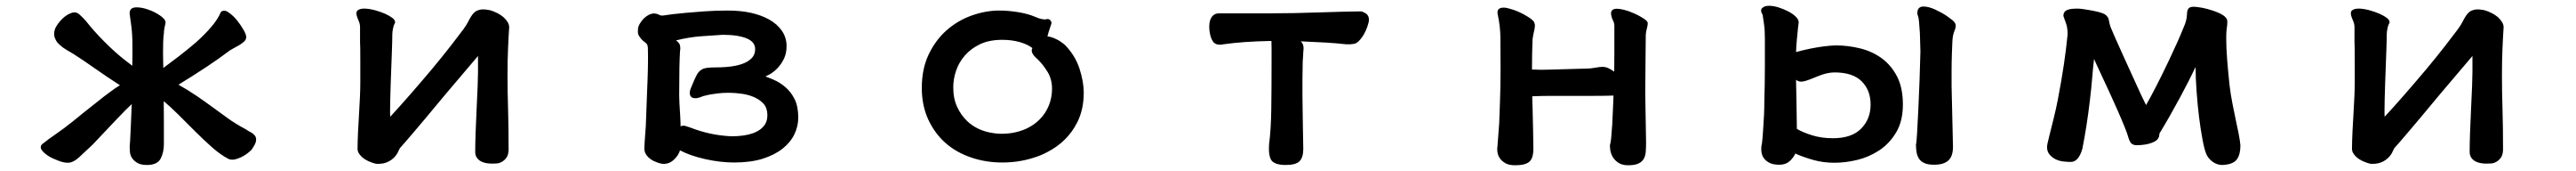

<svg xmlns="http://www.w3.org/2000/svg" viewBox="-20 -513 9040 599"><path d="M766.6 -475.6Q774.4 -475.6 783.2 -468.8Q798.8 -458 811.8 -441.9Q824.7 -425.8 834.5 -408.9Q844.2 -392.1 844.2 -383.3Q844.2 -373.5 835.4 -366.2Q828.1 -359.9 818.6 -354.2Q809.1 -348.6 798.1 -343Q787.1 -337.4 778.8 -330.6Q718.3 -284.7 606.4 -216.3Q639.6 -197.8 668.5 -178.2Q697.3 -158.7 724.6 -138.7Q752 -118.7 779.8 -98.6Q807.6 -78.6 842.8 -60.1Q849.6 -55.2 855 -52.5Q860.4 -49.8 862.8 -48.3Q869.1 -44.4 874 -38.6Q878.9 -32.7 878.9 -24.4Q878.9 -21.5 878.4 -18.1Q876 -6.8 862.3 12.2Q855 19.5 844.7 26.9Q834.5 34.2 826.2 37.6Q807.6 46.4 794.9 46.4Q786.6 46.4 780.8 43Q754.9 29.8 725.1 3.7Q695.3 -22.5 665 -52.7Q634.8 -83 606.7 -110.8Q578.6 -138.7 554.7 -158.7Q555.2 -123.5 555.2 -86.4V-7.8Q555.2 20 544.4 41.5Q532.7 64.9 496.1 64.9Q475.1 64.9 462.9 58.1Q438.5 43.9 436 19.5Q435.1 9.3 435.1 1V0.5Q436.5 -8.8 439 -67.4Q441.9 -136.2 442.4 -148.4Q426.3 -133.8 388.9 -94.7Q351.6 -55.7 332 -34.7Q311 -12.2 304.7 -5.9Q276.9 20.5 256.6 38.8Q236.3 57.1 217.8 57.1Q204.1 57.1 186 50.3Q145 35.6 128.4 15.1Q123 8.3 123 2.9Q123 -3.9 128.4 -8.3Q148.9 -24.9 176.8 -43.9Q204.6 -63 233.9 -86.4Q251.5 -101.1 274.9 -119.6Q335.4 -167.5 346.4 -176Q357.4 -184.6 367.7 -191.9Q386.7 -206.1 400.9 -214.4Q356 -243.2 314.7 -272.2Q273.4 -301.3 238.3 -323.7Q207.5 -341.3 199.7 -347.4Q191.9 -353.5 188.5 -356.9Q185.1 -360.4 183.3 -362.1Q181.6 -363.8 180.2 -365.7Q178.7 -367.7 177.5 -369.9Q176.3 -372.1 175.3 -374Q169.9 -384.3 169.9 -394.5Q169.9 -403.3 173.8 -413.6Q182.6 -431.2 197.5 -446Q212.4 -460.9 228.5 -466.8Q234.9 -469.7 241.2 -469.7Q251 -469.7 259.3 -461.9Q272 -450.7 282.7 -438Q311 -402.3 346.7 -366.7Q385.7 -327.6 419.4 -301.8Q433.1 -291 444.3 -282.7Q444.8 -298.8 444.8 -314V-351.6Q444.8 -391.1 441.4 -417.7Q438 -444.3 435.1 -464.4Q435.1 -465.8 435.1 -468.3Q435.1 -476.1 440.4 -481.4Q445.8 -487.3 459.5 -487.3Q478 -487.3 500 -479.5Q522.9 -471.7 542 -458.5Q561 -445.3 561 -434.6Q561 -432.6 560.5 -430.4Q560.1 -428.2 559.1 -424.1Q558.1 -419.9 557.1 -414.6Q555.2 -403.8 555.2 -396.5V-396Q553.2 -383.3 552.7 -366Q552.2 -348.6 552.2 -327.6Q552.2 -306.6 552.7 -296.1Q553.2 -285.6 553.2 -274.9Q577.1 -292.5 607.2 -315.4Q637.2 -338.4 667.5 -364.3Q697.3 -390.6 720.9 -418Q744.6 -445.3 755.4 -471.2L756.3 -472.2Q761.2 -475.6 766.6 -475.6Z M1669.9 -480Q1671.9 -480 1674.8 -480Q1677.7 -480 1681.2 -480Q1684.6 -480 1689 -479Q1698.2 -478 1704.6 -475.8Q1710.9 -473.6 1714.4 -472.2Q1717.8 -470.7 1720.9 -469.2Q1724.1 -467.8 1727.1 -466.3Q1748.5 -455.1 1759.8 -438.5Q1767.1 -427.7 1767.1 -418Q1767.1 -417 1766.6 -409.9Q1766.1 -402.8 1765.1 -384.8Q1764.2 -366.7 1763.2 -345.2Q1759.3 -259.3 1763.2 -130.4Q1765.1 -66.4 1765.1 11.7V12.2Q1764.2 30.3 1757.3 39.6Q1750.5 48.8 1741.2 54Q1731.9 59.1 1722.9 59.6Q1713.9 60.1 1708 60.1Q1673.3 60.1 1658.2 44.9Q1647.9 34.7 1647.9 20Q1647.9 -32.2 1652.8 -131.3Q1657.7 -228.5 1657.7 -260.7V-316.9Q1553.2 -194.3 1543.5 -182.6Q1454.1 -75.2 1437 -55.7Q1400.9 -13.2 1383.3 6.3Q1381.3 9.3 1377.9 17.1Q1373.5 28.3 1362.8 39.1Q1355 46.9 1345.5 52Q1335.9 57.1 1326.4 59.1Q1316.9 61 1305.7 61Q1296.9 61 1285.6 56.6Q1257.3 46.9 1243.7 29.8Q1234.9 19.5 1234.9 8.8Q1234.9 -2.4 1235.4 -19.3Q1235.8 -36.1 1236.8 -54.9Q1237.8 -73.7 1239.7 -105.5Q1244.6 -184.6 1244.6 -223.6V-297.4Q1244.6 -328.1 1244.4 -343Q1244.1 -357.9 1243.7 -364.7Q1243.7 -378.4 1243.7 -388.7V-418Q1243.7 -428.7 1239 -439.5Q1234.4 -450.2 1231.9 -458.5Q1231 -462.4 1231 -464.6Q1231 -466.8 1231 -468.3Q1231.4 -472.7 1233.9 -475.6Q1241.7 -482.9 1258.3 -482.9Q1273.9 -482.9 1296.4 -477.1Q1336.9 -465.8 1357.9 -449.7Q1366.7 -442.9 1366.7 -435.5Q1366.7 -432.6 1365.2 -430.2Q1361.3 -423.8 1359.1 -411.9Q1356.9 -399.9 1356.9 -392.6Q1356.9 -372.1 1355.5 -335Q1350.1 -193.8 1349.6 -162.6Q1349.1 -131.3 1349.1 -125Q1349.1 -118.7 1349.1 -116.2Q1349.1 -110.8 1349.4 -108.2Q1349.6 -105.5 1349.6 -104Q1414.1 -173.8 1496.1 -271Q1532.7 -314.9 1562 -352.5Q1591.3 -390.1 1606.9 -411.1Q1618.7 -427.7 1622.6 -436Q1634.3 -459 1642.6 -467.3Q1645.5 -470.2 1648.9 -472.7Q1656.2 -477.5 1669.9 -480Z M2250 -358.9Q2247.1 -362.3 2243.2 -365.2Q2231.4 -374 2225.6 -383.3Q2223.1 -386.2 2220.9 -390.9Q2218.8 -395.5 2218.8 -401.1Q2218.8 -406.7 2219.2 -410.6Q2219.2 -418.5 2225.1 -429.2Q2237.8 -451.7 2258.8 -461.9Q2267.6 -465.8 2275.4 -465.8Q2282.7 -465.8 2290 -462.9Q2293 -461.4 2295.4 -460Q2297.9 -458.5 2306.6 -458.5Q2310.1 -459 2322 -460.7Q2334 -462.4 2341.8 -463.4Q2378.9 -467.8 2450.2 -473.1Q2491.2 -476.1 2534.2 -476.1Q2622.6 -476.1 2679.2 -444.8Q2708 -428.7 2724.1 -405.3Q2740.7 -381.3 2740.7 -351.6Q2740.7 -327.1 2731.9 -308.1Q2714.8 -272.5 2682.1 -252.9Q2673.8 -248.5 2666.5 -245.1Q2680.2 -240.2 2694.8 -233.9Q2717.8 -224.1 2736.8 -207.5Q2756.3 -190.9 2769 -165.5Q2781.7 -140.1 2781.7 -100.6Q2781.7 -70.8 2768.1 -42.5Q2754.4 -14.2 2726.1 8.1Q2697.8 30.3 2655.3 43.5Q2613.3 56.2 2556.6 56.2Q2508.3 56.2 2455.1 44.4Q2401.4 32.2 2366.7 13.7Q2361.3 30.8 2347.2 44.4Q2331.1 61 2309.6 61Q2299.8 61 2288.1 56.6Q2260.7 47.4 2248 28.8Q2241.7 19.5 2241.7 8.8Q2241.7 7.3 2241.7 5.9V2Q2241.7 -6.8 2246.6 -70.8Q2249.5 -153.3 2251 -188.5Q2252.4 -223.6 2252.9 -236.8Q2253.4 -250 2253.7 -262.5Q2253.9 -274.9 2254.2 -286.4Q2254.4 -297.9 2254.4 -315.9Q2254.4 -334 2253.9 -344.5Q2253.4 -355 2250 -358.9ZM2402.3 -66.4Q2436 -53.2 2471.2 -45.4Q2506.3 -37.6 2546.9 -35.6Q2638.7 -35.6 2665.5 -78.1Q2673.3 -90.8 2673.3 -109.9Q2673.3 -134.3 2660.2 -149.4Q2647 -163.6 2627.4 -172.4Q2607.9 -181.2 2583.5 -184.6Q2559.1 -188 2538.1 -188Q2517.1 -188 2500.5 -186Q2473.6 -183.1 2451.7 -177.2Q2447.8 -176.8 2440.4 -173.3Q2429.2 -168.9 2420.4 -168.9Q2406.2 -168.9 2402.3 -179.2Q2400.9 -183.6 2400.9 -189Q2400.9 -194.3 2404.3 -203.1Q2418 -237.3 2426.3 -252.4Q2435.5 -267.6 2450.2 -272.9Q2462.4 -276.9 2491.2 -276.9Q2570.3 -276.9 2604.5 -298.3Q2612.8 -303.7 2619.1 -310.1Q2630.4 -322.3 2630.4 -340.8Q2630.4 -365.7 2602.1 -377.9Q2571.3 -391.1 2516.6 -391.1Q2483.9 -389.2 2440.9 -386Q2397.9 -382.8 2353 -371.6Q2357.4 -367.7 2361.8 -363.3Q2367.7 -356.9 2367.7 -343.8Q2367.7 -338.9 2366.7 -333.5Q2363.8 -288.1 2363.8 -177.7Q2363.8 -166 2364.7 -150.4Q2368.2 -96.2 2368.4 -84.2Q2368.7 -72.3 2368.7 -70.3Q2373 -72.8 2378.9 -72.8Q2384.8 -72.8 2402.3 -66.4Z M3670.4 -431.6V-430.7Q3668 -423.3 3664.1 -412.1Q3660.2 -400.9 3656.2 -385.7Q3673.8 -383.8 3697.3 -370.6Q3703.6 -366.7 3709.5 -362.1Q3715.3 -357.4 3717.8 -355.5Q3753.9 -318.4 3768.8 -272.5Q3783.7 -226.6 3783.7 -188.5Q3783.7 -129.4 3760.7 -84Q3726.6 -16.6 3656.2 19.5Q3633.8 31.7 3607.4 39.6Q3555.7 56.2 3497.6 56.2Q3439.5 56.2 3388.2 38.6Q3283.2 2.9 3237.8 -94.7Q3215.3 -143.6 3215.3 -205.1Q3215.3 -272 3239.7 -322.8Q3264.2 -373.5 3303 -407.5Q3341.8 -441.4 3390.6 -458.7Q3439.5 -476.1 3488.3 -476.1Q3517.1 -476.1 3551.8 -470.7Q3587.9 -464.8 3610.4 -455.1Q3627.4 -447.8 3635.7 -446.3Q3644 -444.8 3647.5 -444.8L3650.9 -445.3Q3652.8 -446.3 3655.8 -446.3Q3660.6 -446.3 3662.6 -445.1Q3664.6 -443.8 3665.8 -442.6Q3667 -441.4 3668 -440.2Q3668.9 -439 3669.4 -437.5Q3670.4 -434.6 3670.4 -431.6ZM3601.1 -335.9Q3601.1 -340.3 3603.5 -344.7Q3585.4 -358.4 3557.6 -366Q3529.8 -373.5 3498 -373.5Q3452.1 -373.5 3420.2 -358.4Q3388.2 -343.3 3366.9 -319.1Q3345.7 -294.9 3335.7 -265.6Q3325.7 -236.3 3325.7 -207Q3325.7 -168 3339.4 -138.4Q3353 -108.9 3376 -87.4Q3410.6 -55.7 3461.9 -47.4Q3478 -44.4 3493.7 -44.4Q3509.3 -44.4 3522.2 -45.9Q3535.2 -47.4 3547.1 -50.3Q3559.1 -53.2 3570.3 -57.4Q3581.5 -61.5 3591.3 -66.9Q3612.3 -78.1 3628.4 -94.2Q3649.4 -114.7 3660.9 -142.8Q3672.4 -170.9 3672.4 -202.1Q3672.4 -234.9 3657.2 -260.3Q3641.1 -286.6 3623 -304.2Q3621.1 -306.6 3616.7 -310.1L3612.8 -314Q3603 -323.7 3601.1 -333.5Q3601.1 -335 3601.1 -335.9Z M4274.4 -357.9Q4268.6 -356.4 4263.7 -356.4Q4258.8 -356.4 4255.4 -356.9Q4243.2 -358.4 4236.8 -368.2Q4230.5 -377.9 4227.3 -392.1Q4224.1 -406.2 4224.1 -418.5Q4224.1 -445.3 4236.8 -458Q4245.1 -466.3 4258.8 -466.3H4440.4Q4517.6 -466.3 4616.7 -469.7Q4715.8 -473.1 4755.9 -473.1Q4761.2 -473.1 4772.5 -466.8Q4784.7 -459.5 4784.7 -443.8Q4784.7 -435.5 4778.8 -418.9Q4774.4 -405.8 4766.8 -392.6Q4759.3 -379.4 4749 -369.1Q4738.8 -358.9 4728 -358.9Q4722.2 -357.9 4716.3 -357.9H4704.6Q4669.4 -361.8 4631.1 -364Q4592.8 -366.2 4545.4 -368.2Q4547.4 -366.2 4548.8 -364.3Q4555.2 -357.4 4555.2 -342.8Q4555.2 -341.8 4554.7 -336.4Q4554.2 -331.1 4554 -327.4Q4553.7 -323.7 4553.7 -319.3Q4553.2 -311 4552.2 -297.4Q4551.3 -250.5 4551.3 -235.8V-177.7Q4551.3 -149.4 4552.7 -76.2Q4554.2 -2.9 4554.2 8.8Q4554.2 38.6 4541 51.8Q4527.8 64.9 4493.2 64.9Q4450.7 64.9 4440.4 45.4Q4433.6 31.7 4433.6 8.8Q4433.6 -0.5 4434.1 -7.3Q4440.9 -58.1 4441.9 -132.1Q4442.9 -206.1 4442.9 -300.8V-342.8Q4442.9 -358.4 4442.4 -369.6Q4341.8 -367.7 4274.4 -357.9Z M5755.4 -304.2 5754.4 -185.5Q5754.4 -169.4 5755.9 -99.4Q5757.3 -29.3 5757.3 -13.2Q5757.3 2.9 5756.3 17.6Q5754.9 39.6 5743.2 51.3Q5737.8 56.6 5730 60.1Q5716.8 65.9 5694.3 65.9Q5673.3 65.9 5660.2 57.1Q5640.1 43.9 5633.8 21.5Q5632.3 17.6 5631.3 10Q5630.4 2.4 5630.4 -2.9V-3.9Q5633.3 -13.7 5634.8 -28.8Q5639.2 -73.2 5641.1 -132.3Q5642.1 -157.2 5643.1 -178.2Q5611.3 -177.2 5576.2 -177.2H5428.2Q5395 -177.2 5357.9 -175.8Q5357.9 -156.2 5358.9 -138.2Q5359.9 -108.4 5360.8 -57.6Q5361.8 -6.8 5361.8 7.8Q5361.8 41.5 5347.4 53.7Q5333 65.9 5297.9 65.9Q5276.9 65.9 5264.2 59.1Q5251 51.3 5244.1 41.5Q5234.9 27.8 5234.9 10.7Q5234.9 4.4 5235.8 -1Q5240.7 -61.5 5241.7 -79.6Q5242.7 -97.7 5243.2 -116.7Q5243.7 -135.7 5244.6 -158.7Q5246.6 -204.6 5246.6 -273.2Q5246.6 -341.8 5246.1 -381.8Q5245.6 -421.4 5236.8 -461.9Q5235.8 -465.8 5235.8 -469.2Q5235.8 -480 5244.1 -483.9Q5249.5 -486.3 5255.9 -486.3Q5262.2 -486.3 5267.3 -485.4Q5272.5 -484.4 5277.3 -482.9Q5310.1 -474.6 5342.8 -454.1Q5359.4 -443.4 5364.3 -436Q5365.2 -434.1 5365.7 -431.6Q5367.2 -427.2 5367.2 -424.1Q5367.2 -420.9 5366.7 -418.5Q5366.7 -413.1 5363.8 -401.9Q5360.8 -390.6 5358.9 -374.5Q5356.9 -327.6 5356.9 -269.5Q5374.5 -268.6 5389.2 -268.6Q5399.9 -268.6 5413.1 -269L5552.7 -272.9Q5563 -272.9 5579.1 -275.9Q5595.2 -278.8 5604.7 -278.8Q5614.3 -278.8 5623.5 -274.9Q5630.9 -272 5645.5 -262.2Q5646 -293 5646 -328.6V-422.9Q5646 -432.1 5641.1 -441.7Q5636.2 -451.2 5634.3 -463.4Q5634.3 -464.4 5634.3 -465.3Q5634.3 -472.7 5638.7 -477.5Q5642.1 -480.5 5646 -481.4Q5649.9 -482.4 5652.8 -482.4Q5655.8 -482.4 5661.6 -481.9Q5667.5 -481.4 5678 -479Q5688.5 -476.6 5698 -473.1Q5707.5 -469.7 5714.8 -466.3Q5729.5 -460 5741.7 -452.6Q5753.9 -445.3 5758.5 -440.7Q5763.2 -436 5763.2 -431.6Q5763.2 -423.8 5760.3 -414.1Q5757.3 -404.3 5756.3 -391.6Q5756.3 -379.4 5755.9 -356.2Q5755.4 -333 5755.4 -304.2Z M6709.5 -463.9Q6709.5 -464.8 6709.5 -468.5Q6709.5 -472.2 6710.7 -476.8Q6711.9 -481.4 6715.3 -484.9Q6721.2 -490.2 6730.5 -490.2Q6749 -490.2 6772.2 -479.5Q6795.4 -468.8 6813.5 -456.5Q6835.4 -441.4 6839.4 -435.5Q6844.2 -429.2 6844.2 -422.4Q6844.2 -415.5 6841.3 -409.2Q6836.4 -397.5 6834.5 -387.5Q6832.5 -377.4 6832 -359.1Q6831.5 -340.8 6830.6 -322.8Q6829.6 -293 6829.6 -265.6V-210.9L6834.5 1Q6834.5 34.7 6818.1 49.3Q6801.8 64 6768.6 64Q6747.1 64 6734.9 58.6Q6722.2 53.2 6715.3 43Q6709 33.2 6706.8 20.8Q6704.6 8.3 6704.6 -5.9V-6.8Q6706.5 -12.7 6708.5 -46.4L6712.9 -130.4Q6717.8 -231 6720.2 -333Q6719.2 -379.9 6718.3 -397.9Q6715.3 -447.8 6712.4 -454.6ZM6281.2 24.9Q6275.4 37.6 6263.7 49.3Q6249 64 6224.6 64Q6203.6 64 6190.9 57.6Q6165.5 44.9 6162.1 18.6Q6161.6 13.7 6161.6 7.8Q6161.6 1 6162.6 -3.4Q6163.6 -7.8 6164.1 -11.2Q6166 -24.4 6168 -55.7Q6172.4 -114.3 6172.4 -156.2Q6174.3 -221.7 6174.3 -279.3V-377.9Q6174.3 -408.7 6171.4 -427.7Q6168.5 -446.8 6166.5 -460.9Q6161.1 -469.7 6161.1 -475.6Q6161.1 -481.9 6166 -485.8Q6173.8 -492.7 6189 -492.7Q6204.1 -492.7 6222.2 -487.1Q6240.2 -481.4 6256.6 -472.9Q6272.9 -464.4 6283 -454.3Q6293 -444.3 6293 -434.6Q6293 -434.6 6290.5 -414.1Q6285.2 -362.3 6284.7 -350.6Q6283.7 -335.9 6283.7 -330.6Q6307.6 -337.4 6334.5 -342.8Q6361.3 -348.1 6381.3 -350.6Q6401.4 -353 6421.4 -354H6421.9Q6466.3 -354 6508.8 -343.5Q6551.3 -333 6584 -309.1Q6617.7 -284.7 6638.2 -245.1Q6658.7 -205.6 6658.7 -147Q6658.7 -88.4 6634.8 -48.8Q6611.3 -9.8 6575.7 13.7Q6540 37.1 6498.8 47.1Q6457.5 57.1 6418.2 57.1Q6378.9 57.1 6343.5 47.1Q6308.1 37.1 6281.2 24.9ZM6300.8 -227.1Q6292 -227.1 6283.7 -233.4Q6283.7 -230.5 6285.2 -155.8Q6286.6 -81.1 6286.6 -61.5Q6307.1 -49.3 6340.1 -39.1Q6373 -28.8 6413.1 -28.8Q6479 -28.8 6512.2 -62.5Q6545.4 -96.2 6545.4 -146.5Q6545.4 -196.8 6514.2 -228Q6482.9 -259.3 6418.9 -259.3Q6393.1 -259.3 6361.8 -246.6Q6348.6 -241.2 6335 -235.8Q6319.8 -229.5 6304.7 -227.1Q6302.7 -227.1 6300.8 -227.1Z M7558.6 -42.5V-40Q7558.6 -35.6 7556.2 -31Q7553.7 -26.4 7551.3 -23.9Q7546.4 -19 7541 -16.6Q7523.4 -7.8 7499 -5.4Q7488.8 -4.4 7479.5 -4.4Q7466.8 -4.4 7460.4 -10.7Q7454.1 -17.1 7449.2 -34.2Q7444.3 -53.2 7413.1 -124.5Q7385.3 -187.5 7346.7 -269Q7336.9 -290 7329.6 -306.2Q7325.7 -273.4 7322.8 -237.1Q7319.8 -200.7 7314.9 -160.2Q7304.2 -70.3 7288.6 8.3Q7278.3 43.5 7259.8 51.8Q7254.4 54.2 7248 54.2Q7236.8 54.2 7222.7 52.7Q7191.9 49.3 7174.3 29.3Q7164.6 18.6 7164.6 2Q7164.6 -6.3 7172.4 -36.1Q7177.2 -55.2 7187 -94.5Q7196.8 -133.8 7202.6 -164.6Q7208.5 -195.3 7213.9 -226.1Q7225.1 -291 7231 -340.3L7236.8 -392.1Q7236.8 -416 7231.4 -430.7L7222.2 -456.5Q7222.2 -458.5 7222.2 -460Q7222.2 -464.8 7225.1 -469.7Q7232.9 -482.9 7268.6 -482.9Q7285.6 -482.9 7311.5 -478Q7351.6 -471.2 7365.7 -463.9Q7380.4 -455.6 7382.3 -439Q7383.3 -431.2 7387.7 -418Q7389.6 -413.1 7403.8 -380.6Q7418 -348.1 7438 -304.7Q7458 -261.2 7473.1 -228Q7497.1 -174.3 7512.2 -145Q7545.9 -203.6 7593.3 -303.2Q7625.5 -370.6 7643.6 -416Q7649.4 -429.2 7651.9 -438Q7655.8 -452.6 7655.8 -463.4Q7655.8 -483.4 7668 -487.8Q7672.4 -489.3 7680.4 -489.3Q7688.5 -489.3 7709 -485.8Q7726.6 -482.4 7744.1 -476.6Q7797.4 -459.5 7797.4 -438.5Q7797.4 -425.3 7795.4 -413.1Q7793.5 -401.9 7793.5 -381.3Q7793.5 -344.7 7796.9 -302.5Q7800.3 -260.3 7805.2 -214.4Q7809.1 -181.6 7815.4 -149.9Q7821.8 -118.2 7827.6 -90.3Q7833.5 -62.5 7836.9 -45.9Q7842.3 -18.1 7843.3 -3.9Q7843.3 28.3 7831.1 44.9Q7818.4 63 7780.8 64.9H7780.3Q7755.9 64.9 7736.8 45.9Q7727.5 36.6 7722.7 24.4Q7716.3 8.3 7710 -25.9Q7696.3 -98.6 7689.5 -192.9Q7686 -238.3 7686 -278.3Q7666.5 -236.8 7631.3 -171.4Q7593.3 -101.1 7560.1 -46.9Q7558.6 -43.9 7558.6 -42.5Z M8669.9 -480Q8671.9 -480 8674.8 -480Q8677.7 -480 8681.2 -480Q8684.6 -480 8689 -479Q8698.2 -478 8704.6 -475.8Q8710.9 -473.6 8714.4 -472.2Q8717.8 -470.7 8720.9 -469.2Q8724.1 -467.8 8727.1 -466.3Q8748.5 -455.1 8759.8 -438.5Q8767.1 -427.7 8767.1 -418Q8767.1 -417 8766.6 -409.9Q8766.1 -402.8 8765.1 -384.8Q8764.2 -366.7 8763.2 -345.2Q8759.3 -259.3 8763.2 -130.4Q8765.1 -66.4 8765.1 11.7V12.2Q8764.2 30.3 8757.3 39.6Q8750.5 48.8 8741.2 54Q8731.9 59.1 8722.9 59.6Q8713.9 60.1 8708 60.1Q8673.3 60.1 8658.2 44.9Q8647.9 34.7 8647.9 20Q8647.9 -32.2 8652.8 -131.3Q8657.7 -228.5 8657.7 -260.7V-316.9Q8553.2 -194.3 8543.5 -182.6Q8454.1 -75.2 8437 -55.7Q8400.9 -13.2 8383.3 6.3Q8381.3 9.3 8377.9 17.1Q8373.5 28.3 8362.8 39.1Q8355 46.9 8345.5 52Q8335.9 57.1 8326.4 59.1Q8316.9 61 8305.7 61Q8296.9 61 8285.6 56.6Q8257.3 46.9 8243.7 29.8Q8234.9 19.5 8234.9 8.8Q8234.9 -2.4 8235.4 -19.3Q8235.8 -36.1 8236.8 -54.9Q8237.8 -73.7 8239.7 -105.5Q8244.6 -184.6 8244.6 -223.6V-297.4Q8244.6 -328.1 8244.4 -343Q8244.1 -357.9 8243.7 -364.7Q8243.7 -378.4 8243.7 -388.7V-418Q8243.7 -428.7 8239 -439.5Q8234.4 -450.2 8231.9 -458.5Q8231 -462.4 8231 -464.6Q8231 -466.8 8231 -468.3Q8231.4 -472.7 8233.9 -475.6Q8241.7 -482.9 8258.3 -482.9Q8273.9 -482.9 8296.4 -477.1Q8336.9 -465.8 8357.9 -449.7Q8366.7 -442.9 8366.7 -435.5Q8366.7 -432.6 8365.2 -430.2Q8361.3 -423.8 8359.1 -411.9Q8356.9 -399.9 8356.9 -392.6Q8356.9 -372.1 8355.5 -335Q8350.1 -193.8 8349.6 -162.6Q8349.1 -131.3 8349.1 -125Q8349.1 -118.7 8349.1 -116.2Q8349.1 -110.8 8349.4 -108.2Q8349.6 -105.5 8349.6 -104Q8414.1 -173.8 8496.1 -271Q8532.7 -314.9 8562 -352.5Q8591.3 -390.1 8606.9 -411.1Q8618.7 -427.7 8622.6 -436Q8634.3 -459 8642.6 -467.3Q8645.5 -470.2 8648.9 -472.7Q8656.2 -477.5 8669.9 -480Z"/></svg>

Font: Bakudai
Style: Medium
Weight: 500
Version: Version 1.48